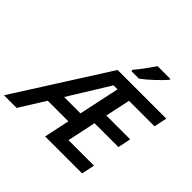

<svg xmlns="http://www.w3.org/2000/svg" viewBox="-280 -1167 1395 1395"><g transform="rotate(45 418.0 -469.5)"><path d="M-59 0 395 -714H895L874 -614H612L571 -422H816L795 -322H550L503 -101H765L744 0H364L406 -197H194L71 0ZM259 -300H427L494 -614H453ZM471 -779H549Q587 -806 638.5 -854.5Q690 -903 712 -930V-939H581Q558 -905 527 -862.5Q496 -820 471 -792Z"/></g></svg>

Font: Noto Sans UI Medium
Style: Italic
Weight: 500
Italic angle: -12°
Designer: Monotype Design Team
Foundry: Monotype Imaging Inc.
Version: Version 1.901